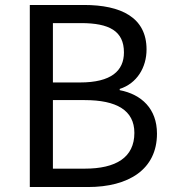

<svg xmlns="http://www.w3.org/2000/svg" viewBox="-20 -753 697 773"><path d="M100 0H334C498 0 612 -71 612 -215C612 -315 550 -373 462 -390V-395C531 -417 570 -481 570 -554C570 -683 467 -733 318 -733H100ZM193 -350H321C449 -350 521 -309 521 -218C521 -119 447 -74 321 -74H193ZM306 -660C420 -660 479 -628 479 -542C479 -468 428 -421 302 -421H193V-660Z"/></svg>

Font: Noto Sans KR Regular
Style: Regular
Weight: 400
Designer: Ryoko NISHIZUKA  (kana & ideographs); Paul D. Hunt (Latin, Greek & Cyrillic); Wenlong ZHANG  (bopomofo); Sandoll Communi
Foundry: Adobe Systems Incorporated
Version: Version 1.004;PS 1.004;hotconv 1.0.82;makeotf.lib2.5.63406